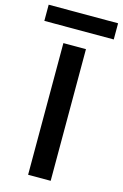

<svg xmlns="http://www.w3.org/2000/svg" viewBox="-183 -928 631 986"><g transform="rotate(15 132.5 -435.5)"><path d="M72 0V-700H192V0ZM-52 -785V-871H317V-785Z"/></g></svg>

Font: DM Sans 12pt SemiBold
Style: Regular
Weight: 600
Version: Version 4.004;gftools[0.9.30]